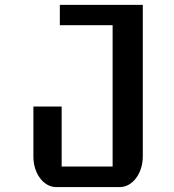

<svg xmlns="http://www.w3.org/2000/svg" viewBox="-20 -760 707 780"><path d="M115.7 -123C115.7 -55.2 157.2 0 208 0H466.8C518.6 0 560.1 -56.2 560.1 -124V-740.2H223.1V-657.7H437.5V-83.5H230.5V-327.1H115.7Z"/></svg>

Font: Atomic Age
Style: Regular
Weight: 400
Designer: James Grieshaber
Foundry: James Grieshaber
Version: Version 1.002